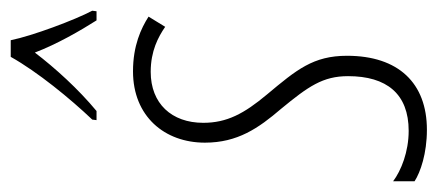

<svg xmlns="http://www.w3.org/2000/svg" viewBox="-264 -557 816 358"><g transform="rotate(-90 144.0 -378.0)"><path d="M100 -614 99 -606H116C157 -640 196 -683 225 -721C241 -679 266 -636 285 -606H302L303 -614C286 -646 256 -726 248 -766H217C189 -716 139 -655 100 -614ZM81 10C168 10 219 -43 219 -139C219 -202 193 -233 147 -288C111 -331 94 -363 94 -407C94 -466 130 -505 189 -505C228 -505 254 -491 273 -478L292 -509C270 -523 238 -538 190 -538C106 -538 57 -479 57 -404C57 -343 84 -304 120 -262C162 -211 181 -184 181 -137C181 -65 148 -24 79 -24C40 -24 5 -38 -15 -53V-13C2 -2 37 10 81 10Z"/></g></svg>

Font: Noto Sans ExtraCondensed ExtraLight
Style: Italic
Weight: 200
Width: 2
Italic angle: -12°
Designer: Monotype Design Team
Foundry: Monotype Imaging Inc.
Version: Version 2.013